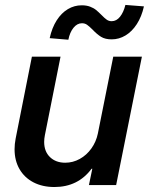

<svg xmlns="http://www.w3.org/2000/svg" viewBox="-20 -751 605 779"><path d="M451.2 0H340.8L354.5 -66.4H351.6Q296.4 7.8 200.7 7.8Q152.3 7.8 115.7 -11.2Q79.1 -30.3 59.1 -64.9Q39.1 -99.6 39.1 -145.5Q39.1 -166.5 43.5 -189L109.4 -521H225.6L162.1 -202.6Q159.2 -188 159.2 -175.3Q159.2 -136.2 182.9 -113.5Q206.5 -90.8 244.6 -90.8Q275.9 -90.8 303.7 -106.2Q331.5 -121.6 350.8 -148.7Q370.1 -175.8 377 -209L439.5 -521H555.7ZM311.5 -729.5Q331.1 -729.5 345.7 -723.9Q360.4 -718.3 369.9 -710.4Q379.4 -702.6 392.1 -689.9Q404.3 -677.2 413.1 -671.1Q421.9 -665 433.1 -665Q452.6 -665 467 -683.1Q481.4 -701.2 488.8 -731L564 -725.1Q554.7 -683.6 535.2 -653.3Q515.6 -623 489.3 -607.2Q462.9 -591.3 433.1 -591.3Q406.7 -591.3 390.1 -601.6Q373.5 -611.8 355.5 -630.9Q341.8 -644.5 333 -650.6Q324.2 -656.7 312.5 -656.7Q293 -656.7 278.1 -638.2Q263.2 -619.6 257.3 -589.8L181.6 -596.2Q190.9 -638.7 210.2 -668.7Q229.5 -698.7 255.6 -714.1Q281.7 -729.5 311.5 -729.5Z"/></svg>

Font: Reddit Sans Chocolate SemiBold
Style: Italic
Weight: 600
Italic angle: -11.25°
Designer: Stephen Hutchings
Version: Version 1.013